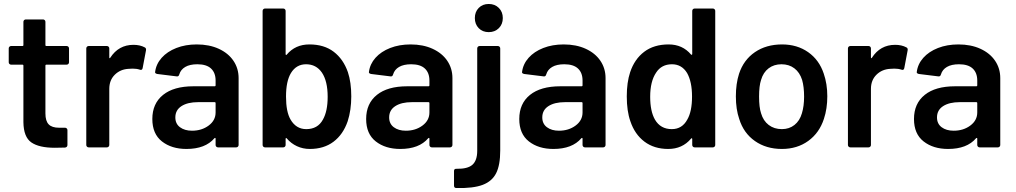

<svg xmlns="http://www.w3.org/2000/svg" viewBox="-20 -743 5121 968"><path d="M316 -417H214Q209 -417 209 -412V-171Q209 -133 225.5 -116Q242 -99 278 -99H308Q313 -99 316.5 -95.5Q320 -92 320 -87V-12Q320 -1 308 1L256 2Q177 2 138 -25Q99 -52 98 -127V-412Q98 -417 93 -417H36Q31 -417 27.5 -420.5Q24 -424 24 -429V-499Q24 -504 27.5 -507.5Q31 -511 36 -511H93Q98 -511 98 -516V-633Q98 -638 101.5 -641.5Q105 -645 110 -645H197Q202 -645 205.5 -641.5Q209 -638 209 -633V-516Q209 -511 214 -511H316Q321 -511 324.5 -507.5Q328 -504 328 -499V-429Q328 -424 324.5 -420.5Q321 -417 316 -417Z M710 -504Q718 -500 716 -489L699 -399Q696 -387 684 -392Q669 -397 649 -397Q636 -397 629 -396Q587 -394 559 -366.5Q531 -339 531 -295V-12Q531 -7 527.5 -3.5Q524 0 519 0H427Q422 0 418.5 -3.5Q415 -7 415 -12V-499Q415 -504 418.5 -507.5Q422 -511 427 -511H519Q524 -511 527.5 -507.5Q531 -504 531 -499V-454Q531 -450 532.5 -449.5Q534 -449 536 -452Q578 -517 653 -517Q686 -517 710 -504Z M1183 -349V-12Q1183 -7 1179.5 -3.5Q1176 0 1171 0H1079Q1074 0 1070.5 -3.5Q1067 -7 1067 -12V-44Q1067 -47 1065 -47.5Q1063 -48 1061 -46Q1015 8 920 8Q845 8 796.5 -30Q748 -68 748 -143Q748 -221 802 -264.5Q856 -308 955 -308H1062Q1067 -308 1067 -313V-337Q1067 -376 1044 -397.5Q1021 -419 975 -419Q937 -419 914 -405.5Q891 -392 884 -368Q881 -356 870 -358L773 -370Q768 -371 764.5 -373.5Q761 -376 762 -380Q767 -420 795 -451.5Q823 -483 869 -501Q915 -519 972 -519Q1035 -519 1083 -497Q1131 -475 1157 -436.5Q1183 -398 1183 -349ZM1067 -176V-223Q1067 -228 1062 -228H979Q926 -228 895 -208Q864 -188 864 -151Q864 -119 887.5 -101.5Q911 -84 948 -84Q997 -84 1032 -110Q1067 -136 1067 -176Z M1751 -257Q1751 -188 1733 -132Q1710 -65 1661.5 -28.5Q1613 8 1542 8Q1507 8 1477 -6Q1447 -20 1426 -45Q1424 -48 1422 -47Q1420 -46 1420 -43V-12Q1420 -7 1416.5 -3.5Q1413 0 1408 0H1316Q1311 0 1307.5 -3.5Q1304 -7 1304 -12V-688Q1304 -693 1307.5 -696.5Q1311 -700 1316 -700H1408Q1413 -700 1416.5 -696.5Q1420 -693 1420 -688V-470Q1420 -467 1422 -466Q1424 -465 1426 -468Q1469 -519 1540 -519Q1614 -519 1662.5 -482Q1711 -445 1734 -379Q1751 -328 1751 -257ZM1632 -255Q1632 -334 1603 -377Q1574 -419 1523 -419Q1474 -419 1447 -375Q1422 -334 1422 -256Q1422 -179 1445 -140Q1473 -92 1524 -92Q1582 -92 1608 -140Q1632 -182 1632 -255Z M2261 -349V-12Q2261 -7 2257.5 -3.5Q2254 0 2249 0H2157Q2152 0 2148.5 -3.5Q2145 -7 2145 -12V-44Q2145 -47 2143 -47.5Q2141 -48 2139 -46Q2093 8 1998 8Q1923 8 1874.5 -30Q1826 -68 1826 -143Q1826 -221 1880 -264.5Q1934 -308 2033 -308H2140Q2145 -308 2145 -313V-337Q2145 -376 2122 -397.5Q2099 -419 2053 -419Q2015 -419 1992 -405.5Q1969 -392 1962 -368Q1959 -356 1948 -358L1851 -370Q1846 -371 1842.5 -373.5Q1839 -376 1840 -380Q1845 -420 1873 -451.5Q1901 -483 1947 -501Q1993 -519 2050 -519Q2113 -519 2161 -497Q2209 -475 2235 -436.5Q2261 -398 2261 -349ZM2145 -176V-223Q2145 -228 2140 -228H2057Q2004 -228 1973 -208Q1942 -188 1942 -151Q1942 -119 1965.5 -101.5Q1989 -84 2026 -84Q2075 -84 2110 -110Q2145 -136 2145 -176Z M2374 -652Q2374 -683 2393.5 -703Q2413 -723 2444 -723Q2475 -723 2495 -703Q2515 -683 2515 -652Q2515 -621 2495 -601Q2475 -581 2444 -581Q2413 -581 2393.5 -601Q2374 -621 2374 -652ZM2282 108Q2338 109 2362 87.5Q2386 66 2386 17V-499Q2386 -504 2389.5 -507.5Q2393 -511 2398 -511H2490Q2495 -511 2498.5 -507.5Q2502 -504 2502 -499V16Q2502 89 2481.5 130Q2461 171 2413.5 189Q2366 207 2281 205Q2269 205 2269 193V119Q2269 107 2282 108Z M3033 -349V-12Q3033 -7 3029.5 -3.5Q3026 0 3021 0H2929Q2924 0 2920.5 -3.5Q2917 -7 2917 -12V-44Q2917 -47 2915 -47.5Q2913 -48 2911 -46Q2865 8 2770 8Q2695 8 2646.5 -30Q2598 -68 2598 -143Q2598 -221 2652 -264.5Q2706 -308 2805 -308H2912Q2917 -308 2917 -313V-337Q2917 -376 2894 -397.5Q2871 -419 2825 -419Q2787 -419 2764 -405.5Q2741 -392 2734 -368Q2731 -356 2720 -358L2623 -370Q2618 -371 2614.5 -373.5Q2611 -376 2612 -380Q2617 -420 2645 -451.5Q2673 -483 2719 -501Q2765 -519 2822 -519Q2885 -519 2933 -497Q2981 -475 3007 -436.5Q3033 -398 3033 -349ZM2917 -176V-223Q2917 -228 2912 -228H2829Q2776 -228 2745 -208Q2714 -188 2714 -151Q2714 -119 2737.5 -101.5Q2761 -84 2798 -84Q2847 -84 2882 -110Q2917 -136 2917 -176Z M3482 -700H3574Q3579 -700 3582.5 -696.5Q3586 -693 3586 -688V-12Q3586 -7 3582.5 -3.5Q3579 0 3574 0H3482Q3477 0 3473.5 -3.5Q3470 -7 3470 -12V-42Q3470 -45 3468 -46Q3466 -47 3464 -44Q3420 8 3349 8Q3278 8 3229 -29Q3180 -66 3158 -132Q3140 -183 3140 -257Q3140 -328 3157 -379Q3179 -445 3228 -482Q3277 -519 3351 -519Q3421 -519 3464 -468Q3466 -466 3468 -467Q3470 -468 3470 -471V-688Q3470 -693 3473.5 -696.5Q3477 -700 3482 -700ZM3469 -256Q3469 -331 3444 -375Q3417 -419 3368 -419Q3315 -419 3288 -377Q3258 -333 3258 -255Q3258 -182 3282 -140Q3310 -92 3367 -92Q3419 -92 3445 -140Q3469 -181 3469 -256Z M3707 -143Q3690 -192 3690 -257Q3690 -321 3706 -371Q3729 -441 3786 -480Q3843 -519 3923 -519Q3999 -519 4054.5 -480Q4110 -441 4133 -372Q4151 -320 4151 -258Q4151 -195 4134 -144Q4111 -73 4055 -32.5Q3999 8 3922 8Q3843 8 3786 -32Q3729 -72 3707 -143ZM4023 -172Q4034 -208 4034 -256Q4034 -305 4024 -340Q4012 -378 3985 -398.5Q3958 -419 3920 -419Q3882 -419 3855 -398.5Q3828 -378 3817 -340Q3807 -310 3807 -256Q3807 -202 3817 -172Q3828 -134 3855.5 -113Q3883 -92 3922 -92Q3959 -92 3985.5 -113Q4012 -134 4023 -172Z M4550 -504Q4558 -500 4556 -489L4539 -399Q4536 -387 4524 -392Q4509 -397 4489 -397Q4476 -397 4469 -396Q4427 -394 4399 -366.5Q4371 -339 4371 -295V-12Q4371 -7 4367.5 -3.5Q4364 0 4359 0H4267Q4262 0 4258.5 -3.5Q4255 -7 4255 -12V-499Q4255 -504 4258.5 -507.5Q4262 -511 4267 -511H4359Q4364 -511 4367.5 -507.5Q4371 -504 4371 -499V-454Q4371 -450 4372.5 -449.5Q4374 -449 4376 -452Q4418 -517 4493 -517Q4526 -517 4550 -504Z M5023 -349V-12Q5023 -7 5019.5 -3.5Q5016 0 5011 0H4919Q4914 0 4910.5 -3.5Q4907 -7 4907 -12V-44Q4907 -47 4905 -47.5Q4903 -48 4901 -46Q4855 8 4760 8Q4685 8 4636.5 -30Q4588 -68 4588 -143Q4588 -221 4642 -264.5Q4696 -308 4795 -308H4902Q4907 -308 4907 -313V-337Q4907 -376 4884 -397.5Q4861 -419 4815 -419Q4777 -419 4754 -405.5Q4731 -392 4724 -368Q4721 -356 4710 -358L4613 -370Q4608 -371 4604.5 -373.5Q4601 -376 4602 -380Q4607 -420 4635 -451.5Q4663 -483 4709 -501Q4755 -519 4812 -519Q4875 -519 4923 -497Q4971 -475 4997 -436.5Q5023 -398 5023 -349ZM4907 -176V-223Q4907 -228 4902 -228H4819Q4766 -228 4735 -208Q4704 -188 4704 -151Q4704 -119 4727.5 -101.5Q4751 -84 4788 -84Q4837 -84 4872 -110Q4907 -136 4907 -176Z"/></svg>

Font: Barlow SemiBold
Style: Regular
Weight: 600
Designer: Jeremy Tribby
Foundry: Tribby Type
Version: Version 1.422